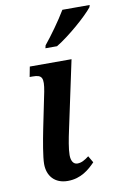

<svg xmlns="http://www.w3.org/2000/svg" viewBox="-88 -817 568 879"><g transform="rotate(-10 196.5 -378.0)"><path d="M159 -606H213C273 -642 361 -719 390 -756L393 -766H266C238 -719 194 -658 162 -619ZM155 10C217 10 256 -25 284 -54L266 -85C246 -70 231 -61 212 -61C194 -61 183 -77 183 -105C183 -134 192 -180 200 -217L268 -536H74L65 -489H79C123 -489 131 -475 119 -411L85 -245C74 -190 61 -118 61 -85C61 -30 94 10 155 10Z"/></g></svg>

Font: Noto Serif Condensed SemiBold
Style: Italic
Weight: 600
Width: 3
Italic angle: -12°
Designer: Monotype Design Team
Foundry: Monotype Imaging Inc.
Version: Version 2.014